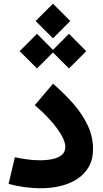

<svg xmlns="http://www.w3.org/2000/svg" viewBox="-20 -1003 548 1026"><path d="M85 -729.5 177.7 -637.2 270 -729.5 177.7 -822.3ZM255.9 -729.5 348.6 -637.2 440.9 -729.5 348.6 -822.3ZM170.4 -890.6 263.2 -798.3 355.5 -890.6 263.2 -983.4ZM477.1 -206.5Q477.1 -272 449.2 -331.8Q421.4 -391.6 373 -447.3Q324.7 -502.9 263.2 -555.7L166 -440.9Q245.1 -373 287.1 -313.7Q329.1 -254.4 329.1 -218.8Q329.1 -190.9 310.1 -175Q291 -159.2 260.5 -152.8Q230 -146.5 195.3 -146.5Q156.7 -146.5 119.9 -151.9Q83 -157.2 59.6 -163.1L25.9 -20.5Q63.5 -9.8 108.9 -3.4Q154.3 2.9 200.7 2.9Q252 2.9 301.3 -8.5Q350.6 -20 390.1 -44.9Q429.7 -69.8 453.4 -109.9Q477.1 -149.9 477.1 -206.5Z"/></svg>

Font: Estedad-FD-VF Thin
Style: Regular
Weight: 100
Designer: Amin Abedi
Version: Version 5.0